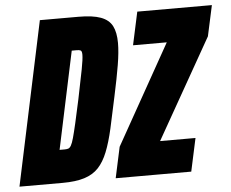

<svg xmlns="http://www.w3.org/2000/svg" viewBox="-65 -746 970 805"><g transform="rotate(-5 420.0 -344.0)"><path d="M-15 0 131 -688H294Q353 -688 387 -675.5Q421 -663 435 -636Q449 -609 449 -564Q449 -526 440 -472Q431 -418 415 -344Q399 -267 386 -209.5Q373 -152 357 -112Q341 -72 318 -47.5Q295 -23 258.5 -11.5Q222 0 167 0ZM166 -139H187Q196 -139 202.5 -141Q209 -143 214.5 -152.5Q220 -162 226 -183.5Q232 -205 241 -244Q250 -283 263 -344Q280 -426 288 -468Q296 -510 296 -528Q296 -536 294.5 -540.5Q293 -545 290 -546.5Q287 -548 283 -548.5Q279 -549 274 -549H253ZM390 0 418 -130 653 -549H511L541 -688H855L827 -559L589 -139H738L708 0Z"/></g></svg>

Font: Saira Condensed Black
Style: Italic
Weight: 900
Width: 3
Italic angle: -12°
Designer: Hector Gatti with collaboration of the Omnibus-Type team
Foundry: Omnibus-Type
Version: Version 1.101